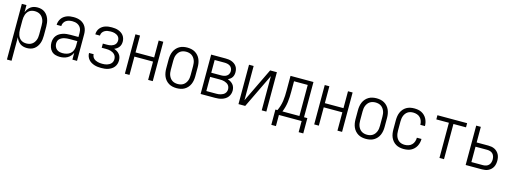

<svg xmlns="http://www.w3.org/2000/svg" viewBox="-10 -1381 6520 2449"><g transform="rotate(15 3250.0 -156.5)"><path d="M66 215V-520H127V-424Q135 -447 149 -467Q163 -487 182.5 -501.5Q202 -516 225.5 -522Q249 -528 273 -528Q299 -528 323.5 -521.5Q348 -515 368.5 -500Q389 -485 403.5 -464Q418 -443 426.5 -419.5Q435 -396 438.5 -370.5Q442 -345 442 -320V-200Q442 -175 438.5 -149.5Q435 -124 426.5 -100.5Q418 -77 403.5 -56Q389 -35 368.5 -20Q348 -5 323.5 1.5Q299 8 273 8Q249 8 225.5 2Q202 -4 182.5 -18.5Q163 -33 149 -53Q135 -73 127 -96V215ZM251 -47Q270 -47 288.5 -51.5Q307 -56 323 -66.5Q339 -77 350.5 -92.5Q362 -108 369 -125.5Q376 -143 378.5 -162Q381 -181 381 -200V-320Q381 -339 378.5 -358Q376 -377 369 -394.5Q362 -412 350.5 -427.5Q339 -443 323 -453.5Q307 -464 288.5 -468.5Q270 -473 251 -473Q232 -473 214 -468.5Q196 -464 180.5 -453Q165 -442 154.5 -426.5Q144 -411 138 -393.5Q132 -376 129.5 -357.5Q127 -339 127 -320V-200Q127 -181 129.5 -162.5Q132 -144 138 -126.5Q144 -109 154.5 -93.5Q165 -78 180.5 -67Q196 -56 214 -51.5Q232 -47 251 -47Z M708 8Q678 8 648.5 -0.5Q619 -9 598 -30.5Q577 -52 567.5 -81Q558 -110 558 -140Q558 -165 565 -189.5Q572 -214 587.5 -233.5Q603 -253 624.5 -266Q646 -279 670 -286.5Q694 -294 718.5 -296.5Q743 -299 768 -299H873V-352Q873 -368 870 -384.5Q867 -401 859.5 -415.5Q852 -430 839.5 -441.5Q827 -453 812.5 -460Q798 -467 781.5 -470Q765 -473 748 -473Q726 -473 704.5 -468.5Q683 -464 664.5 -451.5Q646 -439 635.5 -419Q625 -399 625 -377H564Q564 -399 571 -420.5Q578 -442 590.5 -460.5Q603 -479 621.5 -492.5Q640 -506 660.5 -514Q681 -522 703.5 -525Q726 -528 748 -528Q773 -528 797 -524Q821 -520 843 -510Q865 -500 883 -483.5Q901 -467 912.5 -445.5Q924 -424 929 -400Q934 -376 934 -352V0H873V-91Q863 -67 846 -47.5Q829 -28 806.5 -15.5Q784 -3 758.5 2.5Q733 8 708 8ZM730 -47Q757 -47 784.5 -54.5Q812 -62 833 -80.5Q854 -99 863.5 -125.5Q873 -152 873 -180V-244H768Q752 -244 735 -242.5Q718 -241 701.5 -237Q685 -233 670 -225.5Q655 -218 642.5 -206.5Q630 -195 624.5 -179Q619 -163 619 -146Q619 -125 627 -105Q635 -85 651 -71Q667 -57 688 -52Q709 -47 730 -47Z M1253 8Q1230 8 1207.5 5.5Q1185 3 1163 -4Q1141 -11 1121.5 -22.5Q1102 -34 1087 -51.5Q1072 -69 1064 -90.5Q1056 -112 1056 -135Q1056 -136 1056 -136Q1056 -136 1056 -137H1117Q1117 -137 1117 -136.5Q1117 -136 1117 -136Q1117 -121 1123 -107Q1129 -93 1140 -82Q1151 -71 1164.5 -64.5Q1178 -58 1193 -54Q1208 -50 1223 -48.5Q1238 -47 1253 -47Q1268 -47 1284 -48.5Q1300 -50 1315 -54.5Q1330 -59 1344 -67Q1358 -75 1368.5 -86.5Q1379 -98 1384 -113Q1389 -128 1389 -144Q1389 -160 1384 -175.5Q1379 -191 1368 -203Q1357 -215 1343 -223Q1329 -231 1313.5 -235.5Q1298 -240 1282 -241.5Q1266 -243 1250 -243H1195V-298H1250Q1264 -298 1278.5 -299.5Q1293 -301 1306.5 -305Q1320 -309 1332.5 -316Q1345 -323 1354.5 -333.5Q1364 -344 1368.5 -358Q1373 -372 1373 -386Q1373 -400 1368.5 -413.5Q1364 -427 1355 -437.5Q1346 -448 1333.5 -455Q1321 -462 1308 -466Q1295 -470 1281 -471.5Q1267 -473 1253 -473Q1232 -473 1212 -469.5Q1192 -466 1174 -455.5Q1156 -445 1144.5 -427.5Q1133 -410 1133 -389Q1133 -389 1133 -388.5Q1133 -388 1133 -387H1072Q1072 -388 1072 -389Q1072 -390 1072 -391Q1072 -412 1079 -432.5Q1086 -453 1099.5 -469.5Q1113 -486 1131 -498Q1149 -510 1169 -516.5Q1189 -523 1210.5 -525.5Q1232 -528 1253 -528Q1275 -528 1296.5 -525.5Q1318 -523 1338 -516Q1358 -509 1376.5 -497Q1395 -485 1408 -468Q1421 -451 1427.5 -430Q1434 -409 1434 -388Q1434 -368 1429 -349.5Q1424 -331 1412.5 -315.5Q1401 -300 1385.5 -289Q1370 -278 1352 -271Q1373 -264 1391.5 -252.5Q1410 -241 1424 -224Q1438 -207 1444 -186Q1450 -165 1450 -143Q1450 -119 1443 -96.5Q1436 -74 1421.5 -55.5Q1407 -37 1387 -24.5Q1367 -12 1345 -4.5Q1323 3 1299.5 5.5Q1276 8 1253 8Z M1566 0V-520H1627V-297H1873V-520H1934V0H1873V-242H1627V0Z M2250 8Q2223 8 2196.5 2.5Q2170 -3 2147 -16.5Q2124 -30 2106 -50.5Q2088 -71 2077.5 -95.5Q2067 -120 2062.5 -146.5Q2058 -173 2058 -200V-320Q2058 -347 2062.5 -373.5Q2067 -400 2077.5 -424.5Q2088 -449 2106 -469.5Q2124 -490 2147 -503.5Q2170 -517 2196.5 -522.5Q2223 -528 2250 -528Q2277 -528 2303.5 -522.5Q2330 -517 2353 -503.5Q2376 -490 2394 -469.5Q2412 -449 2422.5 -424.5Q2433 -400 2437.5 -373.5Q2442 -347 2442 -320V-200Q2442 -173 2437.5 -146.5Q2433 -120 2422.5 -95.5Q2412 -71 2394 -50.5Q2376 -30 2353 -16.5Q2330 -3 2303.5 2.5Q2277 8 2250 8ZM2250 -47Q2269 -47 2288 -51.5Q2307 -56 2323 -66.5Q2339 -77 2350.5 -92.5Q2362 -108 2369 -125.5Q2376 -143 2378.5 -162Q2381 -181 2381 -200V-320Q2381 -339 2378.5 -358Q2376 -377 2369 -394.5Q2362 -412 2350.5 -427.5Q2339 -443 2323 -453.5Q2307 -464 2288 -468.5Q2269 -473 2250 -473Q2231 -473 2212 -468.5Q2193 -464 2177 -453.5Q2161 -443 2149.5 -427.5Q2138 -412 2131 -394.5Q2124 -377 2121.5 -358Q2119 -339 2119 -320V-200Q2119 -181 2121.5 -162Q2124 -143 2131 -125.5Q2138 -108 2149.5 -92.5Q2161 -77 2177 -66.5Q2193 -56 2212 -51.5Q2231 -47 2250 -47Z M2566 0V-520H2757Q2777 -520 2797.5 -517.5Q2818 -515 2837 -508Q2856 -501 2873 -489Q2890 -477 2902 -460Q2914 -443 2919 -423Q2924 -403 2924 -382Q2924 -365 2920 -347.5Q2916 -330 2906.5 -315.5Q2897 -301 2883 -290Q2869 -279 2853 -271Q2873 -265 2891.5 -253.5Q2910 -242 2923.5 -226Q2937 -210 2943.5 -189Q2950 -168 2950 -147Q2950 -124 2943 -102Q2936 -80 2922 -62Q2908 -44 2888 -31.5Q2868 -19 2846.5 -12Q2825 -5 2802 -2.5Q2779 0 2757 0ZM2757 -297Q2776 -297 2795 -301Q2814 -305 2830 -315.5Q2846 -326 2854.5 -344Q2863 -362 2863 -381Q2863 -400 2854.5 -418Q2846 -436 2830 -446.5Q2814 -457 2795 -461Q2776 -465 2757 -465H2627V-297ZM2627 -55H2757Q2772 -55 2787 -56.5Q2802 -58 2816.5 -62.5Q2831 -67 2844.5 -74Q2858 -81 2868.5 -92.5Q2879 -104 2884 -118.5Q2889 -133 2889 -148Q2889 -163 2884 -178Q2879 -193 2869 -204Q2859 -215 2845 -222.5Q2831 -230 2816.5 -234.5Q2802 -239 2787 -240.5Q2772 -242 2757 -242H2627Z M3066 0V-520H3127V-68L3345 -520H3434V0H3373V-452L3155 0Z M3539 147V-55H3566Q3581 -87 3591 -120Q3601 -153 3606 -187Q3611 -221 3612.5 -255.5Q3614 -290 3614 -325V-520H3917V-55H3961V147H3900V0H3600V147ZM3632 -55H3856V-465H3675V-325Q3675 -291 3673.5 -256.5Q3672 -222 3667.5 -188Q3663 -154 3654 -120.5Q3645 -87 3632 -55Z M4066 0V-520H4127V-297H4373V-520H4434V0H4373V-242H4127V0Z M4750 8Q4723 8 4696.5 2.5Q4670 -3 4647 -16.5Q4624 -30 4606 -50.5Q4588 -71 4577.5 -95.5Q4567 -120 4562.5 -146.5Q4558 -173 4558 -200V-320Q4558 -347 4562.5 -373.5Q4567 -400 4577.5 -424.5Q4588 -449 4606 -469.5Q4624 -490 4647 -503.5Q4670 -517 4696.5 -522.5Q4723 -528 4750 -528Q4777 -528 4803.5 -522.5Q4830 -517 4853 -503.5Q4876 -490 4894 -469.5Q4912 -449 4922.5 -424.5Q4933 -400 4937.5 -373.5Q4942 -347 4942 -320V-200Q4942 -173 4937.5 -146.5Q4933 -120 4922.5 -95.5Q4912 -71 4894 -50.5Q4876 -30 4853 -16.5Q4830 -3 4803.5 2.5Q4777 8 4750 8ZM4750 -47Q4769 -47 4788 -51.5Q4807 -56 4823 -66.5Q4839 -77 4850.5 -92.5Q4862 -108 4869 -125.5Q4876 -143 4878.5 -162Q4881 -181 4881 -200V-320Q4881 -339 4878.5 -358Q4876 -377 4869 -394.5Q4862 -412 4850.5 -427.5Q4839 -443 4823 -453.5Q4807 -464 4788 -468.5Q4769 -473 4750 -473Q4731 -473 4712 -468.5Q4693 -464 4677 -453.5Q4661 -443 4649.5 -427.5Q4638 -412 4631 -394.5Q4624 -377 4621.5 -358Q4619 -339 4619 -320V-200Q4619 -181 4621.5 -162Q4624 -143 4631 -125.5Q4638 -108 4649.5 -92.5Q4661 -77 4677 -66.5Q4693 -56 4712 -51.5Q4731 -47 4750 -47Z M5247 8Q5221 8 5194.5 2.5Q5168 -3 5145 -16.5Q5122 -30 5104.5 -50.5Q5087 -71 5076.5 -95.5Q5066 -120 5062 -146.5Q5058 -173 5058 -200V-320Q5058 -347 5062 -373.5Q5066 -400 5076.5 -424.5Q5087 -449 5104.5 -469.5Q5122 -490 5145 -503.5Q5168 -517 5194.5 -522.5Q5221 -528 5247 -528Q5272 -528 5296.5 -524Q5321 -520 5343 -509Q5365 -498 5383 -480.5Q5401 -463 5412.5 -441.5Q5424 -420 5430 -395.5Q5436 -371 5436 -346Q5436 -346 5436 -345.5Q5436 -345 5436 -345H5375Q5375 -345 5375 -345.5Q5375 -346 5375 -346Q5375 -371 5366.5 -396Q5358 -421 5340 -439Q5322 -457 5297.5 -465Q5273 -473 5247 -473Q5228 -473 5209.5 -468.5Q5191 -464 5175.5 -453.5Q5160 -443 5148.5 -427.5Q5137 -412 5130.5 -394Q5124 -376 5121.5 -357.5Q5119 -339 5119 -320V-200Q5119 -181 5121.5 -162.5Q5124 -144 5130.5 -126Q5137 -108 5148.5 -92.5Q5160 -77 5175.5 -66.5Q5191 -56 5209.5 -51.5Q5228 -47 5247 -47Q5273 -47 5297.5 -55Q5322 -63 5340 -81Q5358 -99 5366.5 -124Q5375 -149 5375 -174Q5375 -174 5375 -174.5Q5375 -175 5375 -175H5436Q5436 -175 5436 -174.5Q5436 -174 5436 -174Q5436 -149 5430 -124.5Q5424 -100 5412.5 -78.5Q5401 -57 5383 -39.5Q5365 -22 5343 -11Q5321 0 5296.5 4Q5272 8 5247 8Z M5720 0V-465H5554V-520H5946V-465H5780V0Z M6066 0V-520H6127V-314H6281Q6302 -314 6323.5 -310.5Q6345 -307 6364 -297.5Q6383 -288 6398.5 -273Q6414 -258 6424 -239Q6434 -220 6438 -199Q6442 -178 6442 -157Q6442 -136 6438 -114.5Q6434 -93 6424 -74Q6414 -55 6398.5 -40.5Q6383 -26 6364 -16.5Q6345 -7 6323.5 -3.5Q6302 0 6281 0ZM6127 -55H6281Q6301 -55 6321 -61.5Q6341 -68 6355 -82.5Q6369 -97 6375 -117Q6381 -137 6381 -157Q6381 -177 6375 -197Q6369 -217 6355 -231.5Q6341 -246 6321 -252Q6301 -258 6281 -258H6127Z"/></g></svg>

Font: Iosevka SS04 Light
Style: Regular
Weight: 300
Monospace: yes
Designer: Belleve Invis
Foundry: Belleve Invis
Version: Version 19.0.0; ttfautohint (v1.8.4)